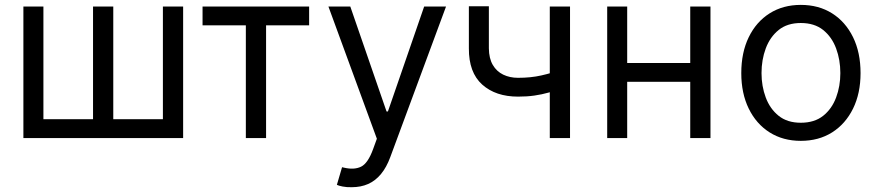

<svg xmlns="http://www.w3.org/2000/svg" viewBox="-20 -573 3643 797"><path d="M77.1 -545.9H160.2V-78.1H366.2V-545.9H450.2V-78.1H656.2V-545.9H740.2V0H77.1Z M820.8 -467.8V-545.9H1263.2V-467.8H1084.5V0H1000.5V-467.8Z M1439.9 204.1Q1418.5 204.6 1401.9 201.2Q1385.3 197.8 1378.4 194.3L1399.9 121.1L1408.2 123Q1450.2 132.8 1478.8 118.9Q1507.3 105 1528.8 45.9L1544.4 2.9L1343.3 -545.9H1434.1L1584.5 -110.4H1590.3L1740.7 -545.9H1831.5L1600.1 79.1Q1584.5 121.6 1561.5 149.4Q1538.6 177.2 1508.3 190.7Q1478 204.1 1439.9 204.1Z M2346.2 -545.9V0H2262.2V-545.9ZM2314 -285.2V-207Q2285.6 -196.8 2257.3 -188.7Q2229 -180.7 2198.2 -176.3Q2167.5 -171.9 2130.4 -171.9Q2037.6 -171.9 1981.7 -221.9Q1925.8 -272 1926.3 -372.1V-546.9H2009.3V-372.1Q2009.8 -330.6 2025.6 -303.5Q2041.5 -276.4 2068.8 -263.2Q2096.2 -250 2130.4 -250Q2183.6 -250 2226.8 -259.8Q2270 -269.5 2314 -285.2Z M2864.7 -311.5V-233.4H2564V-311.5ZM2583.5 -545.9V0H2500.5V-545.9ZM2929.2 -545.9V0H2845.2V-545.9Z M3304.2 11.7Q3230.5 11.7 3174.8 -23.4Q3119.1 -58.6 3088.1 -122.1Q3057.1 -185.5 3057.1 -269.5Q3057.1 -355 3088.1 -418.7Q3119.1 -482.4 3174.8 -517.6Q3230.5 -552.7 3304.2 -552.7Q3378.4 -552.7 3434.1 -517.6Q3489.7 -482.4 3521 -418.7Q3552.2 -355 3552.2 -269.5Q3552.2 -185.5 3521 -122.1Q3489.7 -58.6 3434.1 -23.4Q3378.4 11.7 3304.2 11.7ZM3304.2 -63.5Q3360.8 -63.5 3397 -92.3Q3433.1 -121.1 3450.7 -168.2Q3468.3 -215.3 3468.3 -269.5Q3468.3 -324.7 3450.7 -372.1Q3433.1 -419.4 3397 -448.5Q3360.8 -477.5 3304.2 -477.5Q3248 -477.5 3212.2 -448.5Q3176.3 -419.4 3158.7 -372.1Q3141.1 -324.7 3141.1 -269.5Q3141.1 -215.3 3158.7 -168.2Q3176.3 -121.1 3212.2 -92.3Q3248 -63.5 3304.2 -63.5Z"/></svg>

Font: Inter V
Style: 
Weight: 400
Designer: Rasmus Andersson
Foundry: rsms
Version: Version 4.000;git-a3f224843